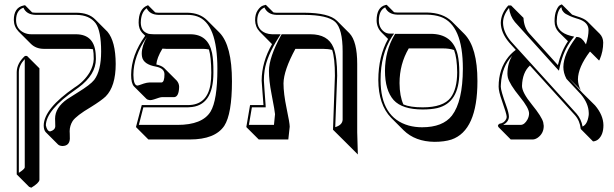

<svg xmlns="http://www.w3.org/2000/svg" viewBox="-20 -579 2796 875"><path d="M122.6 276.4 112.8 272.5 56.2 215.8V-251Q57.1 -291 93.8 -324.2H103L159.7 -267.6V240.7Q157.7 255.4 122.6 276.4ZM297.4 18.6Q297.4 21.5 297.9 30.3Q298.3 45.4 298.3 53.7Q296.4 85.9 264.6 86.4Q251.5 85.9 244.6 79.6L188 22.9Q179.2 12.7 179.2 -7.8Q180.7 -84 319.8 -180.2Q362.3 -206.5 388.2 -248.5Q406.2 -279.8 407.2 -310.1Q407.2 -338.9 403.8 -354.5Q393.1 -356.4 381.3 -356.4H178.7Q143.6 -356.9 121.1 -378.9L64.5 -435.5Q43.5 -457.5 43 -487.8Q43 -543.9 86.4 -553.7Q93.8 -554.7 94.2 -555.2L126.5 -522.5Q134.8 -521 143.1 -521H329.1Q383.8 -520.5 413.1 -491.2L469.7 -434.6Q506.8 -390.6 507.3 -287.6Q507.3 -185.1 461.4 -139.2Q442.4 -121.1 394.5 -91.3Q327.6 -51.8 311 -27.3Q297.9 -6.3 297.4 18.6ZM231 -38.1Q231 -88.4 286.1 -127Q301.8 -137.7 333 -156.7Q392.1 -192.9 409.2 -214.8Q440.9 -256.3 440.9 -344.2Q440.9 -438.5 415.5 -473.6Q387.2 -510.3 329.1 -511.2H143.1Q100.1 -512.2 86.9 -543.9Q53.7 -532.7 53.2 -487.8Q53.2 -446.8 89.8 -429.7Q105 -422.9 122.1 -422.9H325.2Q413.1 -422.9 416.5 -325.7Q417 -318.4 417 -310.1Q417 -238.8 337.9 -180.2Q331.1 -175.3 325.7 -171.4Q190.4 -77.6 189 -7.8Q194.3 18.1 208 20Q230.5 14.2 231.9 -2.9Q231.9 -10.7 231.4 -25.4Q231 -34.7 231 -38.1ZM65.9 208.5Q91.3 192.4 92.8 184.1V-309.6Q66.4 -281.7 65.9 -251Z M687.5 -522.5Q695.3 -521 702.6 -521H835Q890.1 -520 923.3 -487.3L980 -430.7Q1037.1 -372.1 1037.1 -208.5Q1037.1 -59.6 1002 -5.4Q960 56.6 845.2 56.6H656.2L599.6 0L626 -100.1H835.9Q923.3 -100.1 939 -193.4Q942.9 -217.8 942.9 -248Q942.4 -319.8 932.1 -353.5Q918.5 -356.4 903.3 -356.4H737.3Q728 -356.4 720.2 -357.4Q694.8 -315.4 692.4 -285.2Q716.8 -279.8 728.5 -268.6L785.2 -211.9Q795.9 -199.7 796.4 -183.6Q795.4 -137.7 773.4 -136.2H772.5H771.5H770.5H770H769H768.1H767.1H766.1H764.2H763.2H762.2H761.2H760.7H759.8H758.8H757.8H756.8H755.9H754.9H753.9H752.9H751.5H750.5H749.5H748.5H747.6H746.6H745.6H744.6H743.7H742.7H741.7H740.7H739.7H738.8H737.3H736.3H735.4H734.4H733.4H732.4H731.4H730.5H729.5H728.5H727.5H726.6H717.3Q710 -136.2 681.6 -126Q671.4 -122.6 663.1 -122.6Q652.8 -123.5 647 -128.9L590.3 -185.5Q577.6 -199.7 577.6 -237.8Q578.1 -327.6 641.6 -416L627.4 -430.2Q612.3 -446.8 611.8 -475.1Q611.8 -538.1 650.9 -553.7Q650.9 -553.7 654.8 -555.2ZM649.4 -410.2Q587.9 -323.7 587.9 -237.8Q588.4 -189 606.9 -189Q609.9 -189 635.3 -198.2Q648.9 -202.6 660.6 -203.1H716.8Q729.5 -205.6 729.5 -240.2Q729.5 -267.1 692.9 -274.9Q691.4 -275.4 690.9 -275.4Q634.3 -285.2 627.4 -319.8Q626 -327.6 626 -335.9Q626.5 -369.1 649.4 -410.2ZM655.8 -425.3 665 -423.8Q673.3 -422.9 680.7 -422.9H846.7Q928.2 -422.9 946.3 -337.9Q953.1 -304.7 952.6 -248Q952.6 -94.2 842.3 -90.3Q838.4 -90.3 835.9 -89.8H633.3L612.8 -9.8H788.6Q902.3 -9.8 939.5 -70.3Q970.7 -122.1 970.7 -265.1Q970.7 -472.2 878.4 -504.4Q858.4 -511.2 835 -511.2H702.6Q662.6 -512.2 648.4 -541.5Q622.1 -522.5 621.6 -475.1Q622.6 -439.9 647.9 -428.7Z M1497.6 12.2 1506.3 -233.9Q1506.3 -313.5 1493.7 -351.6Q1475.1 -356.4 1451.2 -356.4H1326.2Q1272.9 -258.3 1272 -199.2Q1272 -152.8 1286.1 -85.4Q1300.3 -18.1 1300.3 -1.5L1293.9 56.6H1159.2L1102.5 0L1119.6 -100.1H1180.7Q1179.7 -117.2 1175.8 -164.1Q1172.4 -206.5 1172.4 -211.9Q1172.9 -295.9 1219.7 -377.9L1163.6 -434.6Q1143.1 -456.1 1142.6 -486.8Q1142.6 -514.6 1154.5 -532.2Q1166.5 -549.8 1179.2 -553.7L1191.4 -557.1L1226.1 -522.5Q1233.4 -521 1240.7 -521H1366.7Q1479 -520.5 1515.6 -484.4L1572.3 -427.7Q1607.9 -390.6 1607.9 -287.6V23.4L1610.8 125L1554.2 68.4ZM1507.8 0.5Q1540 -9.3 1541.5 -33.2V-344.2Q1541.5 -447.3 1507.8 -479Q1473.1 -510.7 1366.7 -511.2H1240.7Q1200.2 -512.2 1185.1 -544.9Q1153.3 -529.8 1152.3 -486.8Q1152.3 -443.4 1190.9 -428.2Q1204.6 -423.3 1219.7 -422.9H1259.3L1249.5 -407.7Q1195.8 -323.2 1186 -258.3Q1182.6 -235.4 1182.6 -211.9Q1182.6 -207.5 1185.5 -167.5Q1189.5 -118.2 1190.4 -100.6L1190.9 -89.8H1127.9L1114.3 -9.8H1228.5L1233.4 -58.6Q1233.4 -67.9 1217.3 -151.4Q1205.6 -211.4 1205.6 -255.9Q1206.1 -317.9 1260.7 -418L1263.7 -422.9H1394.5Q1474.6 -422.9 1499.5 -362.8Q1516.6 -320.3 1516.6 -233.9Z M1999 -358.4H1842.8Q1800.8 -287.1 1800.8 -200.2Q1801.3 -140.6 1818.4 -103Q1849.6 -89.8 1906.2 -89.8Q1999.5 -89.8 2033.7 -133.8Q2063 -172.9 2063.5 -249Q2063 -314.9 2049.3 -351.1Q2027.3 -358.4 1999 -358.4ZM1960 67.4Q1872.1 66.4 1819.3 14.6L1762.7 -42Q1704.6 -101.6 1704.1 -214.8Q1704.6 -323.2 1748.5 -401.4L1718.3 -431.6Q1696.8 -453.6 1696.3 -485.8Q1696.3 -545.9 1736.8 -556.2Q1736.8 -556.2 1742.2 -557.1L1775.9 -523.4Q1783.2 -522 1790.5 -522H1924.3Q1998.5 -521 2039.6 -481L2096.2 -424.3Q2155.8 -363.3 2155.8 -209.5Q2155.8 16.6 2037.1 57.1Q2004.9 67.4 1960 67.4ZM1903.3 1Q1998 1 2039.6 -52.2Q2088.9 -116.7 2089.4 -266.1Q2089.4 -465.3 1988.8 -502Q1960.9 -511.7 1924.3 -512.2H1790.5Q1749 -513.7 1735.4 -545.4Q1707 -532.2 1706.5 -485.8Q1706.5 -453.1 1729.5 -435.1Q1741.2 -425.8 1757.3 -425.8H1775.9L1765.6 -410.6Q1714.4 -330.6 1714.4 -214.8Q1714.4 -43 1842.8 -6.8Q1871.6 1 1903.3 1ZM1942.4 -424.8Q2043.9 -424.8 2065.9 -329.1Q2073.2 -295.9 2073.2 -249Q2073.2 -110.8 1972.7 -86.4Q1944.8 -80.1 1906.2 -80.1Q1813 -80.1 1773.9 -123Q1734.4 -168 1734.4 -256.8Q1734.9 -347.2 1777.8 -419.9L1780.8 -424.8Z M2729 -385.3Q2729 -345.2 2713.4 -308.6Q2710.9 -303.2 2710 -303.2L2669.9 -343.3Q2668.9 -343.3 2668 -343.3Q2614.3 -272 2613.8 -217.3Q2614.3 -191.4 2626.5 -168.9L2569.8 -225.6L2635.3 -154.8L2691.9 -98.6Q2729.5 -54.2 2730 -8.3Q2730 36.6 2705.1 57.1Q2694.3 64.9 2682.6 65.4L2626.5 8.8Q2623 -28.3 2600.1 -54.2L2395 -280.3Q2360.8 -249.5 2358.9 -187.5Q2358.9 -157.7 2404.3 -102.1Q2449.2 -46.9 2455.6 -21.5Q2457.5 -12.7 2458 -5.4Q2458 29.3 2430.2 48.8Q2418.9 56.2 2408.7 56.6H2307.6L2251.5 0Q2249.5 -4.4 2249 -5.9Q2250.5 -12.2 2256.3 -15.1Q2278.3 -18.1 2287.1 -37.1Q2289.1 -42.5 2289.1 -46.9Q2289.1 -58.6 2267.1 -121.1Q2252.4 -162.6 2252.4 -184.1Q2252.4 -264.6 2297.4 -320.3Q2313 -338.9 2330.6 -351.6L2300.3 -385.3Q2262.7 -429.7 2262.2 -475.1Q2263.2 -517.6 2296.4 -554.2H2309.1L2365.7 -497.6Q2367.7 -455.1 2390.6 -428.2L2522.5 -282.2Q2537.1 -345.2 2568.4 -391.1L2526.4 -432.6Q2507.3 -452.6 2507.3 -481.9Q2507.3 -512.7 2515.4 -531.7Q2523.4 -550.8 2531.7 -555.2L2540 -559.1Q2542 -557.6 2543 -556.6L2587.4 -512.2Q2597.2 -508.8 2608.4 -504.9Q2642.6 -495.1 2656.7 -481.4L2713.4 -424.8Q2728.5 -408.7 2729 -385.3ZM2314.5 -325.2Q2267.1 -276.4 2262.7 -194.8Q2262.2 -189 2262.2 -184.1Q2262.2 -166 2286.6 -98.6Q2299.3 -63.5 2299.3 -46.9Q2298.3 -23.9 2272.9 -9.8H2352.1Q2370.6 -9.8 2384.3 -35.2Q2391.1 -48.8 2391.1 -62Q2391.1 -86.4 2349.1 -137.7Q2301.8 -195.8 2294.4 -226.1Q2292.5 -235.8 2292.5 -244.1Q2293 -291.5 2314.5 -325.2ZM2346.2 -349.1 2349.1 -345.7 2607.9 -60.5Q2629.4 -35.2 2634.8 -2.4Q2656.7 -11.7 2662.6 -52.2Q2663.6 -59.1 2663.1 -64.9Q2662.1 -107.4 2627.9 -148.4L2561.5 -219.7L2561 -220.7Q2547.4 -246.6 2547.4 -273.9Q2548.3 -333 2603.5 -406.2L2606.4 -410.6L2612.3 -410.2Q2631.8 -408.7 2648.4 -379.9Q2649.9 -377.9 2650.4 -377Q2662.1 -414.1 2662.1 -441.9Q2662.1 -477.5 2616.7 -492.2Q2611.3 -493.7 2605.5 -495.6Q2589.4 -500.5 2577.1 -506.1Q2564.9 -511.7 2558.3 -515.6Q2551.8 -519.5 2547.1 -525.4Q2542.5 -531.2 2541.5 -533.4Q2540.5 -535.6 2539.6 -541L2538.1 -546.4Q2518.1 -528.8 2517.1 -481.9Q2517.1 -432.6 2579.6 -416Q2581.1 -415.5 2581.5 -415.5L2596.7 -412.1L2586.9 -399.9Q2547.4 -349.1 2531.2 -275.4L2527.3 -256.8L2512.7 -272.5L2326.7 -478.5Q2304.2 -505.4 2299.8 -543Q2272.5 -509.8 2272.5 -475.1Q2273.4 -432.6 2307.6 -391.6L2337.9 -357.9Z"/></svg>

Font: Linux Biolinum Shadow O
Style: Bold
Weight: 700
Designer: Philipp H. Poll
Foundry: Philipp H. Poll
Version: Version 0.9.2